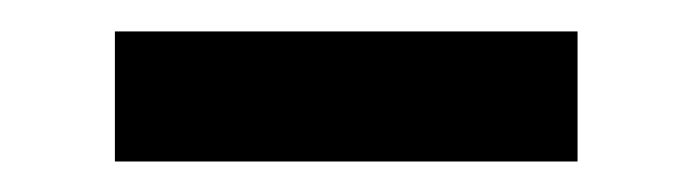

<svg xmlns="http://www.w3.org/2000/svg" viewBox="-20 -346 447 124"><path d="M353 -241.7H54.2V-325.7H353Z"/></svg>

Font: Potro Sans Bangla
Style: Bold
Weight: 700
Designer: Jayed Ahsan Saad
Foundry: Codepotro
Version: Potro Sans Bangla;Version 0.996;CodepotroFonts;